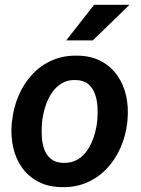

<svg xmlns="http://www.w3.org/2000/svg" viewBox="-20 -770 589 800"><path d="M28.8 -255.9 30.3 -266.1Q36.1 -321.8 57.4 -371.3Q78.6 -420.9 113.5 -459Q148.4 -497.1 196.5 -518.3Q244.6 -539.6 303.7 -538.1Q360.4 -537.1 401.6 -514.9Q442.9 -492.7 469 -455.3Q495.1 -418 505.6 -370.4Q516.1 -322.8 511.2 -270L510.3 -259.3Q503.9 -204.1 482.4 -155Q460.9 -106 425.8 -68.4Q390.6 -30.8 342.8 -9.8Q294.9 11.2 236.3 9.8Q180.2 8.8 138.9 -13.2Q97.7 -35.2 71.5 -72Q45.4 -108.9 34.9 -156.2Q24.4 -203.6 28.8 -255.9ZM155.8 -266.1 154.8 -255.4Q152.8 -230.5 154.1 -202.1Q155.3 -173.8 164.1 -148.9Q172.9 -124 191.9 -108.2Q210.9 -92.3 243.2 -91.3Q277.8 -90.3 303 -105.2Q328.1 -120.1 344.7 -145.3Q361.3 -170.4 371.1 -200.7Q380.9 -231 384.3 -259.8L385.3 -270Q387.7 -294.9 386.2 -323.7Q384.8 -352.5 376 -377.7Q367.2 -402.8 348.1 -419.2Q329.1 -435.5 296.4 -436.5Q261.7 -438 236.6 -422.4Q211.4 -406.7 194.8 -381.3Q178.2 -356 168.7 -325.4Q159.2 -294.9 155.8 -266.1ZM255.9 -601.6 372.1 -750H519.5L366.7 -601.6Z"/></svg>

Font: Roboto SemiBold
Style: Italic
Weight: 600
Designer: Christian Robertson
Foundry: Google
Version: Version 3.009; 2024